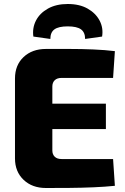

<svg xmlns="http://www.w3.org/2000/svg" viewBox="-20 -938 628 961"><path d="M210 -693Q268 -693 328.5 -693Q389 -693 447.5 -690.5Q506 -688 555 -682L546 -548H288Q266 -548 254 -536.5Q242 -525 242 -505V-185Q242 -165 254 -153.5Q266 -142 288 -142H546L555 -8Q506 -3 447.5 -0.5Q389 2 328.5 2.5Q268 3 210 3Q141 3 98 -38Q55 -79 55 -145V-545Q55 -612 98 -652.5Q141 -693 210 -693ZM73 -419H510V-292H73ZM232 -743 147 -755Q141 -798 160 -835Q179 -872 220 -895Q261 -918 319 -918Q378 -918 418.5 -895Q459 -872 478.5 -835Q498 -798 491 -755L406 -743Q406 -776 385.5 -791Q365 -806 319 -806Q273 -806 252.5 -791Q232 -776 232 -743Z"/></svg>

Font: Exo 2 ExtraBold
Style: Regular
Weight: 800
Designer: Natanael Gama
Foundry: Natanael Gama
Version: Version 2.010